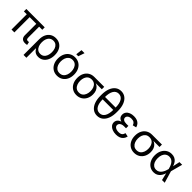

<svg xmlns="http://www.w3.org/2000/svg" viewBox="341 -2355 4158 4158"><g transform="rotate(45 2419.5 -276.5)"><path d="M523.4 3.4Q461.4 3.4 430.9 -29.1Q400.4 -61.5 400.4 -120.6V-515.6H487.8V-141.1Q487.8 -104 497.1 -88.9Q506.3 -73.7 534.2 -73.7Q547.9 -73.7 554.7 -74.7Q561.5 -75.7 567.9 -77.1L583.5 -3.9Q573.2 -1.5 557.6 1Q542 3.4 523.4 3.4ZM108.9 0V-515.6H196.3V0ZM20.5 -467.8V-542.5H583.5V-467.8Z M681.2 204.1V-271Q681.2 -356.4 711.2 -418.9Q741.2 -481.4 795.2 -515.6Q849.1 -549.8 922.9 -549.8Q996.1 -549.8 1050 -515.9Q1104 -481.9 1134 -419.4Q1164.1 -356.9 1164.1 -271Q1164.1 -185.5 1134.8 -122.1Q1105.5 -58.6 1053.7 -23.4Q1002 11.7 934.1 11.7Q883.8 11.7 852.3 -5.4Q820.8 -22.5 803 -44.7Q785.2 -66.9 774.9 -84H768.6V204.1ZM920.9 -66.9Q971.7 -66.9 1006.1 -93.8Q1040.5 -120.6 1057.9 -166.7Q1075.2 -212.9 1075.2 -271.5Q1075.2 -327.6 1058.3 -373Q1041.5 -418.5 1007.8 -445.1Q974.1 -471.7 922.4 -471.7Q872.6 -471.7 837.9 -446.5Q803.2 -421.4 785.2 -376.5Q767.1 -331.5 767.1 -271.5Q767.1 -211.4 784.9 -165Q802.7 -118.7 837.2 -92.8Q871.6 -66.9 920.9 -66.9Z M1509.3 11.7Q1435.5 11.7 1379.9 -23.4Q1324.2 -58.6 1293 -121.6Q1261.7 -184.6 1261.7 -268.1Q1261.7 -353 1293 -416.3Q1324.2 -479.5 1379.9 -514.6Q1435.5 -549.8 1509.3 -549.8Q1584 -549.8 1639.9 -514.6Q1695.8 -479.5 1726.8 -416.3Q1757.8 -353 1757.8 -268.1Q1757.8 -184.6 1726.8 -121.6Q1695.8 -58.6 1639.9 -23.4Q1584 11.7 1509.3 11.7ZM1509.3 -66.4Q1564 -66.4 1599.4 -94.2Q1634.8 -122.1 1652.1 -168Q1669.4 -213.9 1669.4 -268.1Q1669.4 -322.8 1652.1 -369.1Q1634.8 -415.5 1599.4 -443.6Q1564 -471.7 1509.3 -471.7Q1455.6 -471.7 1420.4 -443.6Q1385.3 -415.5 1367.9 -369.4Q1350.6 -323.2 1350.6 -268.1Q1350.6 -213.9 1367.9 -168Q1385.3 -122.1 1420.4 -94.2Q1455.6 -66.4 1509.3 -66.4ZM1479 -613.3 1496.1 -756.8H1588.9L1540 -613.3Z M2103 11.7Q2029.3 11.7 1973.4 -23.4Q1917.5 -58.6 1886.5 -121.6Q1855.5 -184.6 1855.5 -267.6Q1855.5 -351.1 1886.7 -412.6Q1918 -474.1 1973.6 -508.3Q2029.3 -542.5 2103 -542.5H2406.2V-468.3H2172.9L2103 -464.4Q2049.3 -464.4 2014.2 -438Q1979 -411.6 1961.7 -366.9Q1944.3 -322.3 1944.3 -267.6Q1944.3 -213.9 1961.7 -167.7Q1979 -121.6 2014.2 -94Q2049.3 -66.4 2103 -66.4Q2157.7 -66.4 2193.1 -94.2Q2228.5 -122.1 2245.8 -168Q2263.2 -213.9 2263.2 -267.6Q2263.2 -322.3 2245.8 -366.9Q2228.5 -411.6 2193.1 -438Q2157.7 -464.4 2103 -464.4V-488.8Q2158.2 -488.8 2203.9 -474.4Q2249.5 -460 2282.5 -431.2Q2315.4 -402.3 2333.5 -358.4Q2351.6 -314.5 2351.6 -255.9Q2351.6 -178.7 2320.6 -118.2Q2289.6 -57.6 2233.6 -22.9Q2177.7 11.7 2103 11.7Z M2735.4 11.7Q2658.2 11.7 2601.8 -32.2Q2545.4 -76.2 2514.9 -156.5Q2484.4 -236.8 2484.4 -347.2V-380.4Q2484.4 -490.7 2514.9 -571Q2545.4 -651.4 2601.8 -695.3Q2658.2 -739.3 2735.4 -739.3Q2812.5 -739.3 2868.9 -695.3Q2925.3 -651.4 2955.8 -571Q2986.3 -490.7 2986.3 -380.4V-347.2Q2986.3 -236.8 2955.8 -156.5Q2925.3 -76.2 2868.9 -32.2Q2812.5 11.7 2735.4 11.7ZM2735.4 -66.4Q2813.5 -66.4 2855.7 -135.3Q2897.9 -204.1 2897.9 -331.1V-396.5Q2897.9 -523.4 2855.7 -592.3Q2813.5 -661.1 2735.4 -661.1Q2657.2 -661.1 2615 -592.3Q2572.8 -523.4 2572.8 -396.5V-331.1Q2572.8 -204.1 2615 -135.3Q2657.2 -66.4 2735.4 -66.4ZM2548.8 -327.1V-400.4H2924.8V-327.1Z M3314.9 9.8Q3252 9.8 3202.1 -9.5Q3152.3 -28.8 3123.5 -64Q3094.7 -99.1 3094.7 -146.5Q3094.7 -170.4 3104.2 -194.6Q3113.8 -218.8 3136.5 -239Q3159.2 -259.3 3199.2 -271.5Q3239.3 -283.7 3300.3 -283.7H3374V-241.7H3310.1Q3272 -241.7 3244.4 -230Q3216.8 -218.3 3201.7 -198.2Q3186.5 -178.2 3186.5 -152.3Q3186.5 -114.7 3222.4 -91.3Q3258.3 -67.9 3318.4 -67.9Q3357.4 -67.9 3381.6 -78.1Q3405.8 -88.4 3419.4 -108.9Q3433.1 -129.4 3439.9 -159.2L3525.9 -141.6Q3516.1 -94.7 3489.5 -60.5Q3462.9 -26.4 3419.2 -8.3Q3375.5 9.8 3314.9 9.8ZM3301.3 -260.3Q3241.2 -260.3 3202.9 -271.5Q3164.6 -282.7 3143.3 -301.8Q3122.1 -320.8 3113.8 -344Q3105.5 -367.2 3105.5 -390.6Q3105.5 -440.4 3131.8 -476.1Q3158.2 -511.7 3205.3 -530.8Q3252.4 -549.8 3314 -549.8Q3371.6 -549.8 3412.6 -533.2Q3453.6 -516.6 3479.2 -485.8Q3504.9 -455.1 3516.1 -411.1L3432.6 -390.6Q3422.4 -428.7 3394 -450.9Q3365.7 -473.1 3313.5 -473.1Q3259.3 -473.1 3226.8 -449.7Q3194.3 -426.3 3194.3 -389.2Q3194.3 -356.4 3223.4 -335.7Q3252.4 -314.9 3310.5 -314.9H3374V-260.3Z M3870.6 11.7Q3796.9 11.7 3741 -23.4Q3685.1 -58.6 3654.1 -121.6Q3623 -184.6 3623 -267.6Q3623 -351.1 3654.3 -412.6Q3685.5 -474.1 3741.2 -508.3Q3796.9 -542.5 3870.6 -542.5H4173.8V-468.3H3940.4L3870.6 -464.4Q3816.9 -464.4 3781.7 -438Q3746.6 -411.6 3729.2 -366.9Q3711.9 -322.3 3711.9 -267.6Q3711.9 -213.9 3729.2 -167.7Q3746.6 -121.6 3781.7 -94Q3816.9 -66.4 3870.6 -66.4Q3925.3 -66.4 3960.7 -94.2Q3996.1 -122.1 4013.4 -168Q4030.8 -213.9 4030.8 -267.6Q4030.8 -322.3 4013.4 -366.9Q3996.1 -411.6 3960.7 -438Q3925.3 -464.4 3870.6 -464.4V-488.8Q3925.8 -488.8 3971.4 -474.4Q4017.1 -460 4050 -431.2Q4083 -402.3 4101.1 -358.4Q4119.1 -314.5 4119.1 -255.9Q4119.1 -178.7 4088.1 -118.2Q4057.1 -57.6 4001.2 -22.9Q3945.3 11.7 3870.6 11.7Z M4467.3 11.7Q4397 11.7 4342.8 -24.2Q4288.6 -60.1 4258.1 -123.5Q4227.5 -187 4227.5 -269Q4227.5 -352.1 4258.5 -415.3Q4289.6 -478.5 4344.5 -514.2Q4399.4 -549.8 4470.7 -549.8Q4523.9 -549.8 4561.5 -531.2Q4599.1 -512.7 4623.8 -482.2Q4648.4 -451.7 4662.8 -415.8Q4677.2 -379.9 4684.1 -345.7H4715.8L4719.7 -272.9L4800.8 0H4718.3L4651.4 -272.9Q4644 -301.3 4632.1 -335.2Q4620.1 -369.1 4600.1 -400.4Q4580.1 -431.6 4549.1 -451.7Q4518.1 -471.7 4473.1 -471.7Q4425.3 -471.7 4389.9 -447Q4354.5 -422.4 4335.4 -377Q4316.4 -331.5 4316.4 -268.6Q4316.4 -207 4335 -161.6Q4353.5 -116.2 4387.7 -91.3Q4421.9 -66.4 4468.8 -66.4Q4512.7 -66.4 4544.4 -86.9Q4576.2 -107.4 4597.7 -139.4Q4619.1 -171.4 4632.1 -206.1Q4645 -240.7 4651.4 -270L4710.4 -542.5H4793L4719.7 -270L4715.8 -199.2H4688Q4679.2 -165.5 4663.6 -128.9Q4647.9 -92.3 4622.6 -60.3Q4597.2 -28.3 4559.1 -8.3Q4521 11.7 4467.3 11.7Z"/></g></svg>

Font: Inter 16pt
Style: Regular
Weight: 400
Version: Version 4.001;git-66647c0bb